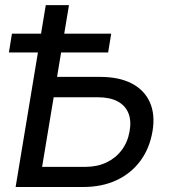

<svg xmlns="http://www.w3.org/2000/svg" viewBox="-20 -748 689 768"><path d="M183.1 -440.4H380.9Q456.5 -440.4 507.1 -414.1Q557.6 -387.7 579.3 -339.1Q601.1 -290.5 590.3 -224.6Q579.1 -155.8 542 -105.2Q504.9 -54.7 446.5 -27.3Q388.2 0 312.5 0H42.5L163.1 -727.5H255.9L148.4 -80.6H321.8Q368.7 -80.6 405.8 -98.1Q442.9 -115.7 467 -147.9Q491.2 -180.2 498.5 -223.6Q505.9 -266.1 493.2 -296.4Q480.5 -326.7 449.7 -342.8Q418.9 -358.9 372.1 -358.9H169.9ZM15.6 -538.1 27.8 -613.3H424.8L412.6 -538.1Z"/></svg>

Font: Inter Variable
Style: Italic
Weight: 400
Italic angle: -9.39999°
Designer: Rasmus Andersson
Foundry: rsms
Version: Version 4.001;git-9221beed3